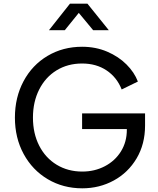

<svg xmlns="http://www.w3.org/2000/svg" viewBox="-20 -1011 857 1043"><path d="M61 -372Q61 -482 108 -570Q155 -658 238.5 -707.5Q322 -757 426 -757Q500 -757 562 -730.5Q624 -704 667 -661Q710 -618 729 -568L641 -525Q615 -591 559 -628.5Q503 -666 426 -666Q348 -666 287.5 -629Q227 -592 193 -525Q159 -458 159 -372Q159 -286 193 -219.5Q227 -153 288 -116Q349 -79 427 -79Q494 -79 549.5 -108Q605 -137 637 -188.5Q669 -240 669 -306V-310H426V-395H768V-329Q768 -228 722 -150.5Q676 -73 598 -30.5Q520 12 427 12Q323 12 239.5 -37.5Q156 -87 108.5 -174.5Q61 -262 61 -372ZM360 -991H455L571 -847H486L408 -941L332 -847H246Z"/></svg>

Font: Eudoxus Sans Medium
Style: Regular
Weight: 500
Designer: Stijn de Vries
Foundry: tokotype
Version: Version 2.005